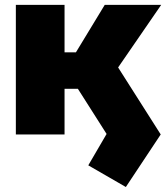

<svg xmlns="http://www.w3.org/2000/svg" viewBox="-20 -542 670 774"><path d="M487.3 211.9 335.9 124.5 409.7 -2 287.1 -194.8 453.1 -274.9 627.9 0ZM43.9 0V-522.5H240.2V0ZM214.4 -184.1 199.2 -331.1H286.1L402.3 -522.5H629.9L397 -184.1Z"/></svg>

Font: Inter 28pt Black
Style: Regular
Weight: 900
Designer: Rasmus Andersson
Foundry: rsms
Version: Version 4.001;git-66647c0bb